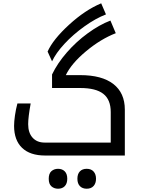

<svg xmlns="http://www.w3.org/2000/svg" viewBox="-20 -938 848 1158"><path d="M252 0Q161.1 0 113 -46.4Q64.9 -92.8 64.9 -179.2Q64.9 -204.6 70.3 -242.2Q75.7 -279.8 85 -314H165Q149.9 -231 149.9 -189Q149.9 -137.2 176.5 -107.7Q203.1 -78.1 249 -78.1H647.9V-262.2Q647.9 -336.9 603 -372.1Q558.1 -407.2 463.9 -407.2H293.9V-488.8Q326.2 -556.2 382.8 -621.3Q439.5 -686.5 509.5 -737.5Q579.6 -788.6 646 -814L678.2 -737.8Q587.4 -702.6 499 -628.9Q410.6 -555.2 377 -484.9H463.9Q594.7 -484.9 663.8 -431.2Q732.9 -377.4 732.9 -276.9V0ZM267.1 -627Q299.8 -700.2 396.5 -788.8Q493.2 -877.4 590.3 -918L619.1 -851.1Q557.6 -827.6 489.3 -778.8Q420.9 -730 368.9 -673.8Q316.9 -617.7 293.9 -567.9ZM502.9 200.2Q477.1 200.2 461.9 184.6Q446.8 168.9 446.8 140.1Q446.8 111.3 461.7 95.7Q476.6 80.1 502.9 80.1Q529.8 80.1 544.4 96.4Q559.1 112.8 559.1 140.1Q559.1 167.5 544.4 183.8Q529.8 200.2 502.9 200.2ZM330.1 200.2Q306.6 200.2 290.3 186Q273.9 171.9 273.9 140.1Q273.9 108.4 290.3 94.2Q306.6 80.1 330.1 80.1Q355.5 80.1 370.6 95.5Q385.7 110.8 385.7 140.1Q385.7 168.9 370.8 184.6Q356 200.2 330.1 200.2Z"/></svg>

Font: DroidArabicKufi
Style: Regular
Weight: 400
Designer: Pascal Zoghbi
Foundry: Ascender Corporation
Version: Version 1.00; ttfautohint (v1.4.1)